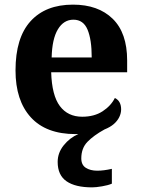

<svg xmlns="http://www.w3.org/2000/svg" viewBox="-20 -569 611 829"><path d="M378 240Q305 240 267 213.5Q229 187 229 130Q229 91 255 58.5Q281 26 318 10Q315 10 312 10Q309 10 306 10Q179 10 113 -62.5Q47 -135 47 -265Q47 -406 112 -477.5Q177 -549 295 -549Q404 -549 466.5 -488Q529 -427 529 -308V-257H201Q204 -157 238.5 -111Q273 -65 335 -65Q387 -65 423 -88.5Q459 -112 476 -146Q490 -139 496.5 -126.5Q503 -114 503 -97Q503 -80 495 -63.5Q487 -47 471.5 -33.5Q456 -20 431 -10Q384 16 357.5 43.5Q331 71 331 115Q331 143 350.5 155.5Q370 168 400 168Q414 168 429.5 166Q445 164 463 160V224Q447 231 420.5 235.5Q394 240 378 240ZM376 -321Q376 -398 358 -441Q340 -484 297 -484Q255 -484 230 -442.5Q205 -401 203 -321Z"/></svg>

Font: Noto Naskh Arabic
Style: Bold
Weight: 700
Designer: Monotype Design Team, David Williams, Mohamad Dakak and Nizar Qandah
Foundry: Monotype Imaging Inc.
Version: Version 2.016